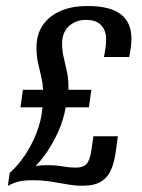

<svg xmlns="http://www.w3.org/2000/svg" viewBox="-20 -617 471 637"><path d="M6 0 12 -43Q39 -67 62 -101Q85 -135 101 -175.5Q117 -216 121 -261H48L56 -319H123Q122 -340 117 -361.5Q112 -383 106.5 -407Q101 -431 101 -459Q101 -503 122 -533.5Q143 -564 180.5 -580.5Q218 -597 270 -597Q346 -597 381 -569.5Q416 -542 416 -490Q416 -473 413.5 -456Q411 -439 409 -428H325Q327 -441 329.5 -454.5Q332 -468 332 -487Q332 -516 315.5 -533.5Q299 -551 265 -551Q232 -551 209 -530.5Q186 -510 186 -472Q186 -449 191.5 -426Q197 -403 202.5 -377Q208 -351 207 -319H283L275 -261H198Q191 -220 174.5 -183Q158 -146 138 -116Q118 -86 98 -66Q109 -68 120 -68.5Q131 -69 143 -69Q165 -69 187.5 -65Q210 -61 233 -61Q256 -61 267.5 -73.5Q279 -86 284 -124L290 -165H371L364 -113Q356 -57 335 -31.5Q314 -6 275 -2Q244 1 215 -3.5Q186 -8 155 -13.5Q124 -19 87 -19Q54 -19 35.5 -13Q17 -7 6 0Z"/></svg>

Font: Alumni Sans Thin SemiBold
Style: Italic
Weight: 600
Italic angle: -8°
Version: Version 1.016